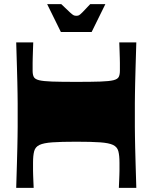

<svg xmlns="http://www.w3.org/2000/svg" viewBox="-20 -904 734 924"><path d="M58 0Q60 -72 61.5 -118Q63 -164 63.5 -194.5Q64 -225 64.5 -247.5Q65 -270 65 -293.5Q65 -317 65 -350Q65 -383 65 -406.5Q65 -430 64.5 -452.5Q64 -475 63.5 -505.5Q63 -536 61.5 -582Q60 -628 58 -700H140Q139 -676 138.5 -658Q138 -640 137.5 -626Q137 -612 137 -601.5Q137 -591 137 -581.5Q137 -572 137 -563Q137 -545 142.5 -534Q148 -523 168 -518Q188 -513 230.5 -511.5Q273 -510 347 -510Q421 -510 463.5 -511.5Q506 -513 526 -518Q546 -523 551.5 -534Q557 -545 557 -563Q557 -572 557 -581.5Q557 -591 557 -601.5Q557 -612 556.5 -626Q556 -640 555.5 -658Q555 -676 554 -700H636Q634 -628 632.5 -582Q631 -536 630.5 -505.5Q630 -475 629.5 -452.5Q629 -430 629 -406.5Q629 -383 629 -350Q629 -317 629 -293.5Q629 -270 629.5 -247.5Q630 -225 630.5 -194.5Q631 -164 632.5 -118Q634 -72 636 0H552Q553 -21 553.5 -35.5Q554 -50 554.5 -61.5Q555 -73 555 -82Q555 -91 555 -100.5Q555 -110 555 -121Q555 -156 549.5 -176.5Q544 -197 524 -206.5Q504 -216 462 -219Q420 -222 347 -222Q274 -222 232 -219Q190 -216 170 -206.5Q150 -197 144.5 -176.5Q139 -156 139 -121Q139 -110 139 -100.5Q139 -91 139 -82Q139 -73 139.5 -61.5Q140 -50 140.5 -35.5Q141 -21 142 0ZM273 -750 207 -884H275Q304 -856 316.5 -844.5Q329 -833 334.5 -830.5Q340 -828 347 -828Q355 -828 360 -830.5Q365 -833 376.5 -844.5Q388 -856 414 -884H487L421 -750Z"/></svg>

Font: Ojuju ExtraBold
Style: Regular
Weight: 800
Designer: Chisaokwu Joboson, Mirko Velimirovic
Foundry: Udi Foundry
Version: Version 1.000